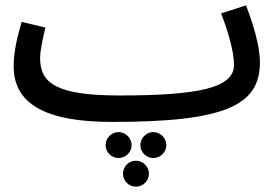

<svg xmlns="http://www.w3.org/2000/svg" viewBox="-20 -435 1042 718"><path d="M400 21C825 21 952 -42 952 -202C952 -265 925 -350 900 -415L807 -385C835 -311 855 -241 855 -192C855 -106 722 -78 426 -78C197 -78 130 -121 130 -217C130 -250 142 -299 150 -332L61 -353C46 -303 31 -242 31 -188C31 -47 148 21 400 21ZM553 59C527 59 505 81 505 108C505 134 527 156 553 156C580 156 602 134 602 108C602 81 580 59 553 59ZM423 59C397 59 375 81 375 108C375 134 397 156 423 156C450 156 472 134 472 108C472 81 450 59 423 59ZM488 166C461 166 440 188 440 215C440 241 461 263 488 263C515 263 537 241 537 215C537 188 515 166 488 166Z"/></svg>

Font: Noto Sans Arabic UI Md
Style: Regular
Weight: 500
Designer: Monotype Design Team, Nadine Chahine and Nizar Qandah
Foundry: Monotype Imaging Inc.
Version: Version 2.010